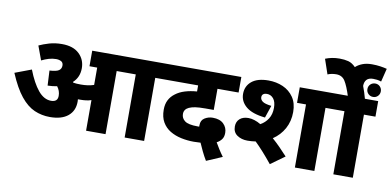

<svg xmlns="http://www.w3.org/2000/svg" viewBox="-85 -1161 3037 1495"><g transform="rotate(10 1433.5 -413.5)"><path d="M541 -211Q541 -139 491 -97.5Q441 -56 348 -56Q283 -56 225.5 -81Q168 -106 116.5 -169.5Q65 -233 17 -347L147 -396Q186 -295 232.5 -238.5Q279 -182 336 -182Q388 -182 388 -230Q388 -270 363 -302Q329 -295 289 -294L283 -412Q337 -415 356.5 -428.5Q376 -442 376 -467Q376 -491 359 -500Q342 -509 319 -509Q290 -509 261.5 -500.5Q233 -492 205 -478L164 -589Q198 -605 243.5 -618.5Q289 -632 344 -632Q433 -632 480.5 -586.5Q528 -541 528 -473Q528 -401 478 -356Q480 -353 483 -351Q495 -349 509.5 -348Q524 -347 542 -347Q571 -347 596 -350.5Q621 -354 645 -362V-499H584V-622H1194V-499H1104V0H950V-499H799V0H645V-242Q624 -235 602.5 -232.5Q581 -230 559 -230Q550 -230 540 -230Q541 -221 541 -211Z M1605 69Q1585 36 1568 0.5Q1551 -35 1539 -63Q1512 -61 1485 -61Q1434 -61 1385 -71.5Q1336 -82 1297 -105.5Q1258 -129 1235 -168.5Q1212 -208 1212 -267Q1212 -311 1228.5 -343Q1245 -375 1275 -397Q1306 -421 1348.5 -434Q1391 -447 1443 -451V-499H1179V-622H1763V-499H1596V-332H1531Q1479 -332 1450.5 -327.5Q1422 -323 1402 -314Q1365 -297 1365 -260Q1365 -226 1393 -205Q1421 -184 1494 -184Q1500 -184 1507 -184Q1507 -191 1507 -196Q1507 -235 1536 -253Q1565 -271 1600 -271Q1656 -271 1685.5 -242Q1715 -213 1715 -171Q1715 -138 1699.5 -118.5Q1684 -99 1662 -88Q1675 -65 1692 -38Q1709 -11 1729 16Z M1895 -142Q1848 -142 1814 -165Q1780 -188 1780 -234Q1780 -272 1805 -294.5Q1830 -317 1874 -317Q1896 -317 1921.5 -309Q1947 -301 1972 -286Q2009 -306 2032 -342Q2055 -378 2055 -429Q2055 -477 2034.5 -502Q2014 -527 1982 -527Q1965 -527 1954 -519Q1943 -511 1943 -494Q1943 -475 1961.5 -461Q1980 -447 2032 -441L1999 -343Q1896 -354 1847.5 -395Q1799 -436 1799 -495Q1799 -557 1844.5 -594.5Q1890 -632 1977 -632Q2039 -632 2091.5 -609Q2144 -586 2176 -539.5Q2208 -493 2208 -423Q2208 -350 2176 -291.5Q2144 -233 2087 -195Q2119 -167 2150.5 -135Q2182 -103 2210 -72L2099 8Q2061 -39 2026 -78Q1991 -117 1960 -147Q1929 -142 1895 -142ZM2450 -499V0H2296V-499H2225V-622H2540V-499Z M2754 -499V0H2600V-499H2525V-622H2845V-499ZM2607 -615Q2581 -697 2557.5 -734Q2534 -771 2488 -771Q2469 -771 2451 -767.5Q2433 -764 2420 -758L2380 -875Q2405 -885 2432.5 -890.5Q2460 -896 2492 -896Q2531 -896 2561.5 -888Q2592 -880 2620 -851Q2641 -871 2673 -883.5Q2705 -896 2748 -896Q2783 -896 2814 -891.5Q2845 -887 2867 -881L2841 -776Q2824 -782 2808 -784Q2792 -786 2777 -786Q2742 -786 2725.5 -768Q2709 -750 2709 -718Q2726 -674 2742 -615ZM2800 -647Q2777 -647 2761.5 -662.5Q2746 -678 2746 -700Q2746 -723 2761.5 -738Q2777 -753 2800 -753Q2822 -753 2837 -737.5Q2852 -722 2852 -700Q2852 -678 2837 -662.5Q2822 -647 2800 -647Z"/></g></svg>

Font: Noto Sans ExtraBold
Style: Italic
Weight: 800
Italic angle: -12°
Designer: Monotype Design Team
Foundry: Monotype Imaging Inc.
Version: Version 2.013; ttfautohint (v1.8.4.7-5d5b)